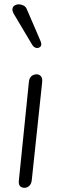

<svg xmlns="http://www.w3.org/2000/svg" viewBox="-20 -896 324 916"><path d="M97.5 0Q83.5 0 75.8 -8Q68 -16 70 -34.5L118 -506.5Q120 -524.5 130.5 -533Q141 -541.5 155 -541.5Q166.5 -541.5 175 -532.5Q183.5 -523.5 181 -502.5L131.5 -36Q129.5 -18 119.2 -9Q109 0 97.5 0ZM130.5 -687.5 46 -829.5Q38 -844 39.5 -854Q41 -864 49.2 -869.5Q57.5 -875 68 -875.5Q79.5 -875.5 91 -870.2Q102.5 -865 108 -852L171.5 -704.5Q176 -694.5 176.8 -687.8Q177.5 -681 175.2 -676.8Q173 -672.5 167.5 -669.5Q159.5 -665 149.2 -668.5Q139 -672 130.5 -687.5Z"/></svg>

Font: Edu SA Hand
Style: Regular
Weight: 400
Designer: Tina and Corey Anderson, Eben Sorkin, Mirko Velimirovic
Foundry: Google for Education
Version: Version 2.000